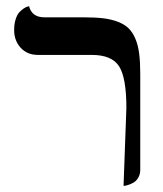

<svg xmlns="http://www.w3.org/2000/svg" viewBox="-20 -584 529 623"><path d="M380.9 19 390.1 -233.9Q390.1 -331.5 366.5 -368.7Q342.8 -405.8 277.8 -405.8H103Q68.4 -405.8 47.1 -429Q25.9 -452.1 25.9 -486.8Q25.9 -506.3 30.8 -521.5Q35.6 -536.6 42.7 -544.2Q49.8 -551.8 57.1 -556.6Q64.5 -561.5 69.3 -562.5L74.2 -564Q83.5 -527.8 124 -527.8H250Q288.1 -527.8 314.7 -524.7Q341.3 -521.5 362.8 -513.2Q384.3 -504.9 397.5 -491.9Q410.6 -479 419.4 -458Q428.2 -437 431.6 -409.7Q435.1 -382.3 435.1 -344.2V-33.2Q435.1 -19.5 429.4 -9Q423.8 1.5 416 6.6Q408.2 11.7 400.1 14.6Q392.1 17.6 386.7 18.6Z"/></svg>

Font: Linear Smooth Low Contrast
Style: Regular
Weight: 500
Designer: Philipp H. Poll, Flanker
Foundry: Philipp H. Poll, reworked by Flanker
Version: Version 1.010 | FøM Fix